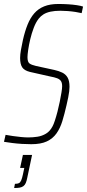

<svg xmlns="http://www.w3.org/2000/svg" viewBox="-26 -716 437 964"><path d="M131 8Q109 8 84 6.5Q59 5 35.5 2Q12 -1 -6 -4L2 -39Q18 -36 38.5 -33Q59 -30 80 -28Q101 -26 116 -26Q139 -26 162 -29.5Q185 -33 205 -45Q225 -57 238 -82Q243 -91 249.5 -110.5Q256 -130 262.5 -155Q269 -180 274 -205Q279 -230 282.5 -251Q286 -272 286 -283Q286 -300 280 -309Q274 -318 261 -323Q248 -328 226 -332L124 -355Q96 -362 85.5 -378Q75 -394 75 -425Q75 -442 79 -464.5Q83 -487 89 -515Q99 -559 112.5 -592.5Q126 -626 146 -649Q166 -672 195.5 -684Q225 -696 266 -696Q292 -696 316 -694.5Q340 -693 360 -690Q380 -687 391 -683L384 -650Q372 -653 353 -656Q334 -659 314 -660.5Q294 -662 277 -662Q249 -662 228 -657.5Q207 -653 192.5 -644Q178 -635 168 -622Q154 -604 143.5 -576.5Q133 -549 126 -519.5Q119 -490 115.5 -465.5Q112 -441 112 -429Q112 -405 122 -397.5Q132 -390 154 -385L246 -365Q269 -360 286.5 -351.5Q304 -343 313.5 -326.5Q323 -310 323 -280Q323 -271 321.5 -257.5Q320 -244 316.5 -227Q313 -210 308 -188Q298 -144 287 -108Q276 -72 257.5 -46Q239 -20 209 -6Q179 8 131 8ZM45 228 49 207Q62 207 69 203.5Q76 200 80.5 189.5Q85 179 89 160L96 127H75L89 62H135L111 176Q108 192 103.5 202.5Q99 213 91.5 218.5Q84 224 73 226Q62 228 45 228Z"/></svg>

Font: Saira Condensed Thin
Style: Italic
Weight: 250
Width: 3
Italic angle: -12°
Designer: Hector Gatti with collaboration of the Omnibus-Type team
Foundry: Omnibus-Type
Version: Version 1.101